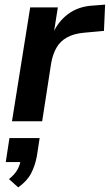

<svg xmlns="http://www.w3.org/2000/svg" viewBox="-20 -526 476 833"><path d="M32 0 111 -494H231L212 -374H207Q228 -429 274 -464Q320 -499 386 -502L436 -506L431 -392L344 -384Q300 -380 270.5 -363.5Q241 -347 225 -319Q209 -291 202 -252L163 0ZM59 287 19 251Q45 230 56.5 208.5Q68 187 71 162L94 177H5L21 73H152L140 151Q132 194 114.5 227Q97 260 59 287Z"/></svg>

Font: Nunito Sans 10pt
Style: Bold Italic
Weight: 700
Italic angle: -9°
Designer: Vernon Adams
Foundry: Vernon Adams
Version: Version 3.101;gftools[0.9.27]